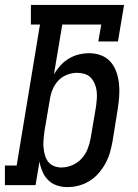

<svg xmlns="http://www.w3.org/2000/svg" viewBox="-44 -755 564 783"><path d="M230 8Q208 8 187.5 1Q167 -6 152.5 -20.5Q138 -35 129.5 -54.5Q121 -74 117 -96L101 0H-24V-80H24L119 -655H82V-735H462L437 -586H357L369 -655H210L176 -452Q187 -471 202.5 -488Q218 -505 237.5 -516.5Q257 -528 278 -533Q299 -538 320 -538Q346 -538 369 -529Q392 -520 407.5 -502Q423 -484 431 -460.5Q439 -437 441.5 -412Q444 -387 442 -361Q440 -335 436 -309L415 -179Q411 -156 404.5 -133.5Q398 -111 386.5 -89.5Q375 -68 358.5 -49Q342 -30 321 -17Q300 -4 277 2Q254 8 230 8ZM206 -72Q229 -72 251 -81.5Q273 -91 289 -108.5Q305 -126 313.5 -148Q322 -170 326 -193L348 -323Q350 -338 351 -354Q352 -370 350 -385Q348 -400 342 -414Q336 -428 326 -438.5Q316 -449 301 -453.5Q286 -458 271 -458Q271 -458 271 -458Q271 -458 270 -458Q250 -458 229 -450Q208 -442 193 -425.5Q178 -409 170 -389Q162 -369 159 -348L137 -218Q135 -202 133.5 -185.5Q132 -169 133.5 -153.5Q135 -138 139 -123Q143 -108 152 -96Q161 -84 175.5 -78Q190 -72 206 -72Z"/></svg>

Font: Iosevka Curly Slab MdObl
Style: Regular
Weight: 500
Italic angle: -9°
Monospace: yes
Designer: Belleve Invis
Foundry: Belleve Invis
Version: Version 11.0.0; ttfautohint (v1.8.3)